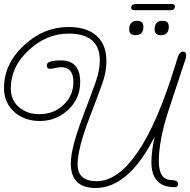

<svg xmlns="http://www.w3.org/2000/svg" viewBox="-60 -910 951 960"><path d="M418 30Q294 30 294 -93Q294 -170 355 -329Q381 -398 396 -438.5Q411 -479 418.5 -500.5Q426 -522 429 -534Q434 -554 436.5 -573Q439 -592 439 -608Q439 -742 283 -742Q173 -742 85 -660Q-6 -578 -6 -468Q-6 -409 35 -374Q76 -339 137 -339Q208 -339 257 -385Q307 -432 307 -500Q307 -574 245 -574Q236 -574 217.5 -570Q199 -566 190 -566Q174 -566 174 -584Q174 -608 245 -608Q341 -608 341 -499Q341 -418 281 -361Q220 -305 140 -305Q64 -305 14 -348Q-40 -395 -40 -469Q-40 -592 61 -684Q158 -775 283 -775Q378 -775 427 -727Q472 -684 472 -605Q472 -566 462 -527Q459 -514 451 -491.5Q443 -469 428.5 -429.5Q414 -390 388 -323Q328 -167 328 -88Q328 -4 423 -4Q529 -4 628.5 -149.5Q728 -295 817 -586L829 -625Q838 -652 855 -652Q871 -652 871 -635Q871 -631 870.5 -626.5Q870 -622 868 -616L784 -362Q758 -283 746 -218Q734 -153 734 -105Q734 -10 797 -10Q830 -9 830 9Q830 26 814 26Q697 26 697 -100Q697 -126 701 -157.5Q705 -189 713 -226Q583 30 418 30ZM745 -734Q713 -734 713 -763Q713 -806 753 -806Q784 -806 784 -777Q784 -734 745 -734ZM618 -734Q586 -734 586 -763Q586 -806 626 -806Q657 -806 657 -777Q657 -734 618 -734ZM614 -859Q596 -859 596 -872Q596 -883 604.5 -886.5Q613 -890 619 -890H797Q815 -890 815 -877Q815 -871 810 -865Q805 -859 795 -859Z"/></svg>

Font: Send Flowers
Style: Regular
Weight: 400
Designer: Robert E. Leuschke
Foundry: Robert E. Leuschke
Version: Version 1.010; ttfautohint (v1.8.4.7-5d5b)